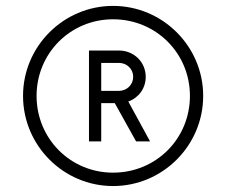

<svg xmlns="http://www.w3.org/2000/svg" viewBox="-20 -623 767 651"><path d="M363.3 -603C195.3 -603 58.1 -465.8 58.1 -297.9C58.1 -129.4 195.3 7.8 363.3 7.8C531.7 7.8 668.9 -129.4 668.9 -297.9C668.9 -465.8 531.7 -603 363.3 -603ZM363.3 -37.6C218.8 -37.6 104 -152.8 104 -297.9C104 -442.4 218.8 -557.6 363.3 -557.6C509.3 -557.6 624 -442.4 624 -297.9C624 -152.8 509.3 -37.6 363.3 -37.6ZM474.1 -362.3C474.1 -412.6 434.1 -451.7 383.3 -451.7H281.7V-143.6H323.2V-273.4H369.1L441.4 -143.6H488.8L415 -278.8C449.7 -291 474.1 -323.2 474.1 -362.3ZM323.2 -409.7H383.3C410.2 -409.7 431.6 -389.2 431.6 -362.3C431.6 -335.9 410.2 -314.9 383.3 -314.9H323.2Z"/></svg>

Font: Now Medium
Style: Regular
Weight: 500
Designer: Alfredo Marco Pradil
Foundry: Alfredo Marco Pradil
Version: Version 1.200;hotconv 1.0.109;makeotfexe 2.5.65596